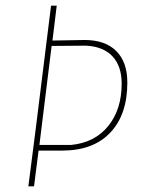

<svg xmlns="http://www.w3.org/2000/svg" viewBox="-20 -657 507 677"><path d="M429 -366Q429 -253 369 -189.5Q309 -126 199 -126H116L100 0H80L105 -195L160 -637H180L165 -514L278 -516Q351 -516 390 -477Q429 -438 429 -366ZM409 -362Q409 -424 376.5 -458.5Q344 -493 283 -496L162 -495L125 -195L119 -146H231Q314 -154 361.5 -212.5Q409 -271 409 -362Z"/></svg>

Font: Luna Sans Thin
Style: Italic
Weight: 250
Italic angle: -7°
Designer: Juan Pablo del Peral
Foundry: Huerta Tipografica
Version: Version 2.001; ttfautohint (v1.5)